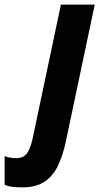

<svg xmlns="http://www.w3.org/2000/svg" viewBox="-147 -569 429 829"><path d="M-51 240Q-71 240 -90.5 238Q-110 236 -127 229V105Q-115 110 -101 112Q-87 114 -77 114Q-48 114 -32.5 95.5Q-17 77 -7 33L116 -549H262L136 48Q123 106 102 149Q81 192 44.5 216Q8 240 -51 240Z"/></svg>

Font: Noto Sans Condensed ExtraBold
Style: Italic
Weight: 800
Width: 3
Italic angle: -12°
Designer: Monotype Design Team
Foundry: Monotype Imaging Inc.
Version: Version 2.013; ttfautohint (v1.8.4.7-5d5b)